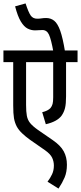

<svg xmlns="http://www.w3.org/2000/svg" viewBox="-20 -916 472 1119"><path d="M432 -554H365V-354Q365 -311 359 -286.5Q353 -262 339 -242Q313 -207 247 -192L226 -262Q259 -270 274 -286Q283 -297 286.5 -310.5Q290 -324 290 -349V-554H132V-304Q132 -265 136.5 -241Q141 -217 155.5 -199Q170 -181 201 -159L288 -99Q333 -68 351.5 -34Q370 0 370 44Q370 87 356.5 118.5Q343 150 321 183L257 143Q273 122 283.5 99.5Q294 77 294 49Q294 25 284 3.5Q274 -18 243 -40L154 -102Q129 -120 109 -139Q89 -158 78 -178Q66 -201 61.5 -227Q57 -253 57 -302V-554H0V-622H432ZM291 -615Q278 -687 265.5 -714Q253 -741 227 -741Q217 -741 206 -740Q195 -739 184 -739Q162 -739 141 -749.5Q120 -760 101.5 -790.5Q83 -821 68 -879L129 -896Q146 -844 159 -825.5Q172 -807 197 -807Q211 -807 222.5 -809Q234 -811 249 -811Q276 -811 296 -795Q316 -779 331 -737Q346 -695 359 -615Z"/></svg>

Font: Noto Sans ExtraCondensed
Style: Regular
Weight: 400
Width: 2
Designer: Monotype Design Team
Foundry: Monotype Imaging Inc.
Version: Version 2.013; ttfautohint (v1.8.4.7-5d5b)